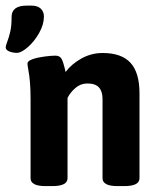

<svg xmlns="http://www.w3.org/2000/svg" viewBox="-52 -645 556 667"><path d="M0 0ZM-32.2 -461.4ZM-32.2 -481Q-32.2 -486.3 -27.3 -498.5Q-20 -518.1 -15.9 -537.1Q-11.7 -556.2 -11.7 -587.4Q-11.7 -605.5 1.2 -615.5Q14.2 -625.5 40.5 -625.5H57.1Q78.6 -625.5 89.6 -615Q100.6 -604.5 100.6 -587.4Q100.6 -560.1 84 -530.5Q67.4 -501 44.7 -481.2Q22 -461.4 6.8 -461.4Q-7.3 -461.4 -19.8 -466.3Q-32.2 -471.2 -32.2 -481ZM54.2 -25.9V-301.3Q54.2 -363.8 45.9 -405.3Q43.5 -418.5 43.5 -423.8Q43.5 -433.6 61.8 -439.7Q80.1 -445.8 103.3 -448.7Q126.5 -451.7 140.6 -451.7Q155.8 -451.7 161.9 -440.4Q168 -429.2 172.9 -407.7L175.8 -395Q196.3 -422.4 230.7 -441.7Q265.1 -460.9 304.7 -460.9Q370.1 -460.9 401.4 -426.8Q432.6 -392.6 432.6 -320.8V-25.9Q432.6 1.5 379.9 1.5H356Q304.2 1.5 304.2 -25.9V-301.3Q304.2 -327.6 291.7 -341.3Q279.3 -355 251.5 -355Q228 -355 210 -339.4Q191.9 -323.7 182.6 -304.7V-25.9Q182.6 1.5 129.9 1.5H106Q54.2 1.5 54.2 -25.9Z"/></svg>

Font: Jaldi
Style: Bold
Weight: 400
Designer: Pablo Cosgaya and Nicolas Silva
Foundry: Omnibus-Type
Version: Version 1.007